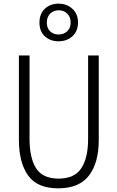

<svg xmlns="http://www.w3.org/2000/svg" viewBox="-20 -1016 640 1046"><path d="M297 10Q183 10 133 -60Q83 -130 83 -254V-714H141V-259Q141 -156 176.5 -99.5Q212 -43 299 -43Q386 -43 423 -99.5Q460 -156 460 -259V-714H518V-252Q518 -129 464.5 -59.5Q411 10 297 10ZM299 -791Q255 -791 225 -817.5Q195 -844 195 -893Q195 -941 224.5 -968.5Q254 -996 299 -996Q344 -996 374.5 -968Q405 -940 405 -894Q405 -846 374.5 -818.5Q344 -791 299 -791ZM299 -828Q328 -828 346.5 -846Q365 -864 365 -894Q365 -923 346.5 -941.5Q328 -960 300 -960Q271 -960 253 -941.5Q235 -923 235 -893Q235 -863 253 -845.5Q271 -828 299 -828Z"/></svg>

Font: Noto Sans Mono Light
Style: Regular
Weight: 300
Designer: Monotype Design Team
Foundry: Monotype Imaging Inc.
Version: Version 2.014; ttfautohint (v1.8.4.7-5d5b)